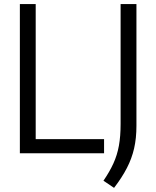

<svg xmlns="http://www.w3.org/2000/svg" viewBox="-20 -760 775 952"><path d="M78.5 0V-740H157V-70H496V0ZM545.5 171.5 493 136Q523.5 91.5 542.2 50.5Q561 9.5 569.5 -37.2Q578 -84 578 -145.5V-740H656.5V-136Q656.5 -74.5 645 -24.2Q633.5 26 609.2 73Q585 120 545.5 171.5Z"/></svg>

Font: Encode Sans SC SemiCondensed
Style: Regular
Weight: 400
Width: 4
Designer: Multiple Designers
Foundry: Impallari Type
Version: Version 3.002